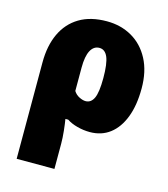

<svg xmlns="http://www.w3.org/2000/svg" viewBox="-118 -655 863 987"><g transform="rotate(15 314.0 -161.5)"><path d="M590 -276Q590 -186 565.5 -122Q541 -58 496.5 -24Q452 10 390 10Q356 10 322.5 1Q289 -8 267 -23H252Q256 0 260 37.5Q264 75 264 107V240H63V-273Q63 -362 93.5 -427Q124 -492 183 -527.5Q242 -563 329 -563Q404 -563 463 -529Q522 -495 556 -430.5Q590 -366 590 -276ZM327 -421Q297 -421 280.5 -390.5Q264 -360 264 -299V-175Q275 -157 294 -147.5Q313 -138 328 -138Q357 -138 371.5 -169Q386 -200 386 -276Q386 -353 371.5 -387Q357 -421 327 -421Z"/></g></svg>

Font: Noto Sans Display Black
Style: Regular
Weight: 900
Designer: Monotype Design Team
Foundry: Monotype Imaging Inc.
Version: Version 2.003